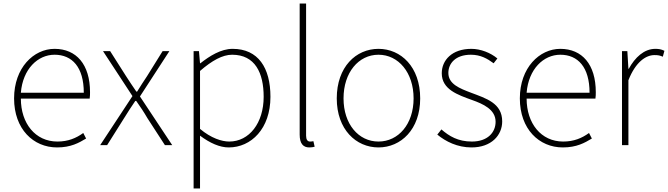

<svg xmlns="http://www.w3.org/2000/svg" viewBox="-20 -814 3747 1077"><path d="M300 13C378 13 423 -13 463 -37L447 -68C407 -39 362 -20 302 -20C178 -20 97 -122 97 -261H483C485 -274 485 -286 485 -297C485 -453 408 -540 286 -540C169 -540 59 -434 59 -262C59 -90 167 13 300 13ZM97 -294C108 -427 192 -507 286 -507C385 -507 450 -437 450 -294Z M542 0H581L676 -151C697 -184 717 -217 739 -248H744C766 -217 788 -184 807 -151L905 0H946L765 -273L930 -527H892L805 -387C785 -358 768 -330 749 -300H745C725 -330 705 -358 687 -387L598 -527H558L723 -275Z M1102 -416C1169 -474 1228 -507 1282 -507C1411 -507 1459 -405 1459 -271C1459 -124 1378 -20 1266 -20C1224 -20 1164 -39 1102 -91ZM1066 243H1102V-53C1158 -11 1213 13 1263 13C1389 13 1497 -92 1497 -271C1497 -434 1428 -540 1285 -540C1219 -540 1156 -500 1104 -459H1102L1096 -527H1066Z M1715 13C1730 13 1736 11 1745 9L1738 -22C1727 -20 1723 -20 1719 -20C1705 -20 1697 -31 1697 -53V-794H1661V-59C1661 -8 1681 13 1715 13Z M2103 13C2229 13 2337 -88 2337 -262C2337 -439 2229 -540 2103 -540C1977 -540 1869 -439 1869 -262C1869 -88 1977 13 2103 13ZM2103 -20C1991 -20 1907 -118 1907 -262C1907 -407 1991 -507 2103 -507C2215 -507 2300 -407 2300 -262C2300 -118 2215 -20 2103 -20Z M2625 13C2736 13 2797 -55 2797 -133C2797 -236 2706 -262 2622 -294C2559 -318 2495 -342 2495 -405C2495 -457 2534 -507 2621 -507C2676 -507 2714 -485 2749 -459L2770 -486C2732 -518 2676 -540 2624 -540C2515 -540 2458 -476 2458 -403C2458 -312 2548 -282 2628 -253C2690 -231 2760 -200 2760 -131C2760 -71 2715 -20 2627 -20C2549 -20 2500 -50 2456 -88L2433 -59C2480 -20 2546 13 2625 13Z M3137 13C3215 13 3260 -13 3300 -37L3284 -68C3244 -39 3199 -20 3139 -20C3015 -20 2934 -122 2934 -261H3320C3322 -274 3322 -286 3322 -297C3322 -453 3245 -540 3123 -540C3006 -540 2896 -434 2896 -262C2896 -90 3004 13 3137 13ZM2934 -294C2945 -427 3029 -507 3123 -507C3222 -507 3287 -437 3287 -294Z M3469 0H3505V-364C3546 -468 3604 -505 3651 -505C3672 -505 3681 -503 3698 -496L3707 -529C3689 -538 3674 -540 3656 -540C3593 -540 3542 -492 3507 -428H3505L3499 -527H3469Z"/></svg>

Font: Source Han Sans CN ExtraLight
Style: Regular
Weight: 250
Designer: Ryoko NISHIZUKA (kana & ideographs); Paul D. Hunt (Latin, Greek & Cyrillic); Wenlong ZHANG (bopomofo); Sandoll Communica
Foundry: Adobe Systems Incorporated
Version: Version 1.004;PS 1.004;hotconv 16.6.51;makeotf.lib2.5.65220